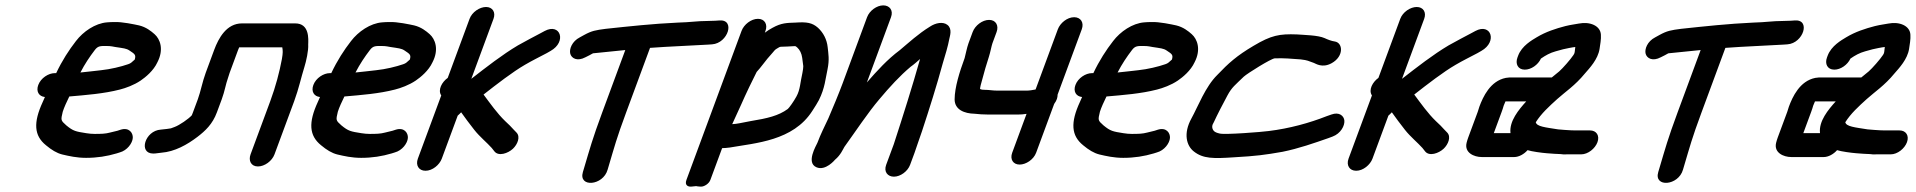

<svg xmlns="http://www.w3.org/2000/svg" viewBox="-20 -579 7125 714"><path d="M279 -309.4C295.3 -341 313.3 -367.8 332.6 -393C344.3 -408.6 353.8 -408 374.9 -408C382.1 -408 390.4 -408 408.3 -404.3C439.8 -399.4 449.8 -399.1 461.7 -391C480.8 -378.2 486.4 -375.4 481.1 -357.5C468.1 -346.1 467.4 -344 456.5 -340.2C430.7 -331.2 390.5 -321.4 356 -317.9C332.1 -315.6 304.4 -311.5 279 -309.4ZM147 -218.2C144.7 -213.2 142.1 -207.3 138.9 -199.8C103.3 -122.7 106.6 -74.6 151 -38.8C171.7 -21.5 190.9 -9.7 211.2 -4.6C236.6 1.4 265.5 8 300 8C341.6 8 378 2.1 413.3 -8.4L425 -12.1C452.9 -19.4 472.6 -46.5 473.8 -66.2C474.9 -84.8 460.1 -106.7 428.1 -96.5L416.8 -92.8C409 -90.9 400.5 -88.8 388.9 -86C372.3 -81.5 356.4 -81 332 -81C322 -81 311.8 -81.9 300.8 -83.7C261.5 -89.9 252.5 -91.3 226.4 -112.9C205.3 -131.7 206 -132.1 213.3 -163.4C218.3 -179.4 228.2 -200.8 237.7 -220.2C299.6 -225.6 366.4 -230.6 425.8 -246C447.4 -251.5 478 -262.4 503.2 -279.5C521.6 -292.1 550.9 -316 565.2 -347.1C590.4 -395.3 575.3 -433.8 554.9 -451.8C541.7 -463.5 523.5 -478.1 497.3 -484.5C480.1 -488.2 433.9 -498.3 405.1 -497C396.3 -497 386.8 -496.7 378.5 -495.9C334 -492.6 289.3 -461.5 262.4 -426.3C236.4 -392.9 211.1 -353.9 188.9 -307H183.5C160.5 -307 131.9 -289 122.3 -263C113.5 -239.4 124.1 -220.6 147 -218.2Z M776.3 -393 744.9 -308C732.5 -274.4 726.1 -238.2 715.7 -210L697.5 -161C695.1 -154.4 693.7 -151 693.3 -150.3C681.4 -136.8 647.4 -113.5 629.7 -107L615.5 -101.7C609.5 -100.5 590 -98 587.2 -98C584.2 -98 580.9 -97.4 578 -97C518.9 -93.2 493.5 -8 550 -8C561.1 -8 566.1 -10 580 -11.1C629.8 -14.8 676.5 -41.2 714.1 -69.9C743.5 -92.4 770.5 -117.5 786.5 -161L804.7 -210C815.9 -240.3 819.6 -266.6 827.5 -288C829.8 -294.3 831 -300.1 833.9 -308L865.3 -393C866.5 -396.2 867.7 -399 869.5 -403H1029.7C1032 -390.1 1032.3 -382.7 1028.3 -359.3C1019.2 -310.7 1005.5 -258.4 985.1 -203L911.8 -5C903.3 18 913.2 40 939.2 40C964 40 991.7 19.8 1000.8 -5L1074.1 -203C1091.2 -249.3 1100.1 -292.5 1112.1 -330.3C1118.5 -350.5 1127.7 -391.6 1126.1 -413.3C1126.7 -433 1131.7 -492 1077.9 -492H879.9C822.9 -492 793.1 -438.4 776.3 -393Z M1302 -309.4C1318.3 -341 1336.3 -367.8 1355.6 -393C1367.3 -408.6 1376.8 -408 1397.9 -408C1405.1 -408 1413.4 -408 1431.3 -404.3C1462.8 -399.4 1472.8 -399.1 1484.7 -391C1503.8 -378.2 1509.4 -375.4 1504.1 -357.5C1491.1 -346.1 1490.4 -344 1479.5 -340.2C1453.7 -331.2 1413.5 -321.4 1379 -317.9C1355.1 -315.6 1327.4 -311.5 1302 -309.4ZM1170 -218.2C1167.7 -213.2 1165.1 -207.3 1161.9 -199.8C1126.3 -122.7 1129.6 -74.6 1174 -38.8C1194.7 -21.5 1213.9 -9.7 1234.2 -4.6C1259.6 1.4 1288.5 8 1323 8C1364.6 8 1401 2.1 1436.3 -8.4L1448 -12.1C1475.9 -19.4 1495.6 -46.5 1496.8 -66.2C1497.9 -84.8 1483.1 -106.7 1451.1 -96.5L1439.8 -92.8C1432 -90.9 1423.5 -88.8 1411.9 -86C1395.3 -81.5 1379.4 -81 1355 -81C1345 -81 1334.8 -81.9 1323.8 -83.7C1284.5 -89.9 1275.5 -91.3 1249.4 -112.9C1228.3 -131.7 1229 -132.1 1236.3 -163.4C1241.3 -179.4 1251.2 -200.8 1260.7 -220.2C1322.6 -225.6 1389.4 -230.6 1448.8 -246C1470.4 -251.5 1501 -262.4 1526.2 -279.5C1544.6 -292.1 1573.9 -316 1588.2 -347.1C1613.4 -395.3 1598.3 -433.8 1577.9 -451.8C1564.7 -463.5 1546.5 -478.1 1520.3 -484.5C1503.1 -488.2 1456.9 -498.3 1428.1 -497C1419.3 -497 1409.8 -496.7 1401.5 -495.9C1357 -492.6 1312.3 -461.5 1285.4 -426.3C1259.4 -392.9 1234.1 -353.9 1211.9 -307H1206.5C1183.5 -307 1154.9 -289 1145.3 -263C1136.5 -239.4 1147.1 -220.6 1170 -218.2Z M1694.9 -161.4C1711.8 -138 1723 -122.3 1743.7 -96.1C1763.9 -70.4 1791 -48.6 1808.6 -28.8L1818.6 -16.1C1834 3.5 1869.1 -8.6 1887.6 -26C1904.6 -42.1 1916.1 -70.2 1900.8 -86L1889.5 -97.7C1882.2 -106.2 1871 -117.4 1858.8 -128.5C1829 -157.1 1802.8 -194.5 1778.2 -227.4C1827.8 -266.2 1886.2 -311.5 1931.9 -337.9C1959.1 -353.9 1984.7 -366.2 2013.4 -381.5L2027.7 -389.7C2088.8 -424.2 2063.4 -494.7 2005.6 -463.8L1990.7 -455.8C1963.7 -441.4 1936.8 -427.6 1905.8 -410.1C1847.9 -375.7 1789.3 -330 1732.7 -285.9L1815.2 -509C1824.2 -533.3 1811.8 -553 1787.5 -553C1764.4 -553 1735.8 -535 1726.2 -509L1645 -289.4C1623.5 -274.1 1607.1 -244.6 1620.9 -224.1L1533.9 11C1524.8 35.8 1537.5 56 1562.3 56C1588.3 56 1614.4 34 1622.9 11L1682.1 -149C1684.5 -150.8 1691.9 -158.1 1694.9 -161.4Z M2613.4 -413.1 2627.9 -414.1C2687.6 -418.2 2715.9 -508.3 2654.4 -502.9L2639.9 -501.9C2630.3 -501.3 2620.4 -501 2610.3 -501C2572.7 -501 2547.7 -496.1 2501.1 -495C2406.6 -490.6 2321.5 -481.3 2232.4 -471.8C2195 -466.9 2180.9 -464.7 2151.6 -448.6L2136.2 -440.1C2107 -425.3 2096 -395.8 2100.8 -378.8C2105.4 -362.7 2125.8 -349.4 2157.2 -366.1L2172.3 -373.7C2193.4 -384.3 2174 -378.9 2209.6 -383.2C2241.1 -386.5 2272.9 -389.8 2305.3 -392.9L2219.2 -160C2182.5 -60.8 2174 -27.8 2151.8 46.8L2147.6 60.8C2130.2 119 2222.8 112.3 2239.6 51.9L2243.1 40.1C2265.7 -35.6 2272.2 -62.9 2308.2 -160L2397.3 -401C2469.1 -406.4 2545.9 -408.9 2613.4 -413.1Z M2702.9 -117.3C2710.3 -133.8 2721.7 -158.5 2736.2 -190.1C2750.6 -223.6 2783.3 -291.5 2793.9 -311.6C2808.3 -326.8 2825.6 -351.4 2833.8 -360.8L2854.7 -384.8C2863.6 -395.1 2860.4 -393.2 2876.7 -402.8C2882.4 -405.9 2879.5 -404.8 2909.2 -406C2942.5 -407.4 2935.7 -409.6 2945 -402.1C2954.4 -393.5 2961 -380.4 2963.2 -363.8L2967.2 -333C2967.2 -327.8 2966.1 -317.6 2963.9 -307.4C2955.6 -271.8 2956 -245.9 2941.8 -220.3C2932.1 -202.2 2913.9 -176.8 2909.5 -173.7C2875.1 -148.5 2834.1 -138.9 2770.9 -128.6C2732.2 -121.4 2723.3 -118.4 2702.9 -117.3ZM2737.6 -464 2532.7 90C2524.9 111.2 2540.3 116 2551.1 114.9L2568.9 113.1C2571.3 113.4 2576.3 115 2585 115H2587.5C2598.2 115 2616.1 105.1 2621.7 90L2665.4 -28.1C2672.4 -28.4 2684.5 -28.8 2693.9 -30.4C2789.9 -47.3 2929.4 -54.9 3000.8 -166.6C3011.3 -183.3 3019.5 -195.3 3025.2 -206.7C3048 -252 3049.7 -287.2 3057.3 -320.8C3064.9 -357.8 3060.5 -378.6 3057.9 -403.7C3054.9 -432.4 3041.5 -457.7 3021.9 -475.7C3000.6 -494.6 2980 -497.9 2938.6 -495C2906.6 -493.8 2886.3 -494.3 2852.7 -475.6C2843.1 -470.4 2834.7 -465.3 2824.1 -457.3L2826.6 -464C2835.5 -488.1 2823.9 -509 2798.7 -509C2773.5 -509 2746.5 -488.1 2737.6 -464Z M3204.4 -515 3113.1 -268C3100.9 -234.9 3075.3 -173 3060.5 -139C3045.7 -107.3 3031.9 -80.6 3019.7 -47.9C3014.6 -36.3 2977.2 25.6 3015.7 42.8C3050 58.2 3085.2 15 3085.2 15C3106.3 -2.6 3114.5 -23.5 3120.1 -32.8C3160.6 -88.7 3207.6 -160.2 3250.3 -210.2C3288.4 -255.7 3326.8 -297.4 3366.3 -330.6C3378.5 -339 3391.2 -350.6 3401.5 -359.6C3372.9 -258 3338.6 -149.5 3303.7 -42.5L3275.4 34C3265.8 60 3281.1 78 3304.2 78C3328.5 78 3355.4 58.3 3364.4 34L3380.7 -10C3384.6 -20.6 3388.2 -31.2 3392.9 -45.6C3396.2 -54.8 3401.9 -71 3408.6 -90.9C3436.1 -174.4 3463.9 -262.2 3485.8 -343.1C3495.5 -375.2 3505 -405.9 3510.3 -434.6C3512.1 -444.6 3522.3 -471.2 3503.4 -486.3C3486.7 -499.6 3458.8 -493.8 3438.3 -480C3394.6 -453.2 3360.5 -421.2 3325.4 -391.9C3281.1 -359.1 3241.1 -315.4 3203.7 -272.4L3293.4 -515C3303.1 -541 3287.8 -559 3264.7 -559C3240.4 -559 3213.4 -539.3 3204.4 -515Z M3641.6 -245C3632.9 -245 3630 -245.6 3624.5 -247.9C3624.5 -253.4 3628.5 -269.7 3632.6 -283C3641.4 -315.2 3646.7 -335.4 3657.3 -367.4C3662.5 -382.9 3667.6 -410.1 3670.6 -418L3686.1 -460C3695 -484.1 3683.4 -505 3658.2 -505C3633 -505 3606 -484.1 3597.1 -460L3581.6 -418C3575.9 -402.7 3570.7 -375.6 3567.2 -362.9C3548.2 -311.2 3530.2 -254.1 3530 -209.3C3530.2 -170.8 3566.7 -156.7 3604.4 -156C3619.9 -154.4 3635.1 -153 3656.6 -153H3764.6C3776.7 -153 3785.8 -153.9 3797.5 -155.6L3744.1 -11C3735.1 13.3 3747.5 33 3771.8 33C3794.8 33 3823.4 15 3833.1 -11L3900.2 -192.5C3910.2 -206.2 3912.9 -216.3 3913 -227.2L4002.8 -470C4012 -494.8 3999.2 -515 3974.4 -515C3948.4 -515 3922.3 -493 3913.8 -470L3831.1 -246.3C3820.3 -244.1 3807.9 -242 3797.5 -242H3689.5C3670.5 -242 3658.7 -245 3641.6 -245Z M4136 -309.4C4152.3 -341 4170.3 -367.8 4189.6 -393C4201.3 -408.6 4210.8 -408 4231.9 -408C4239.1 -408 4247.4 -408 4265.3 -404.3C4296.8 -399.4 4306.8 -399.1 4318.7 -391C4337.8 -378.2 4343.4 -375.4 4338.1 -357.5C4325.1 -346.1 4324.4 -344 4313.5 -340.2C4287.7 -331.2 4247.5 -321.4 4213 -317.9C4189.1 -315.6 4161.4 -311.5 4136 -309.4ZM4004 -218.2C4001.7 -213.2 3999.1 -207.3 3995.9 -199.8C3960.3 -122.7 3963.6 -74.6 4008 -38.8C4028.7 -21.5 4047.9 -9.7 4068.2 -4.6C4093.6 1.4 4122.5 8 4157 8C4198.6 8 4235 2.1 4270.3 -8.4L4282 -12.1C4309.9 -19.4 4329.6 -46.5 4330.8 -66.2C4331.9 -84.8 4317.1 -106.7 4285.1 -96.5L4273.8 -92.8C4266 -90.9 4257.5 -88.8 4245.9 -86C4229.3 -81.5 4213.4 -81 4189 -81C4179 -81 4168.8 -81.9 4157.8 -83.7C4118.5 -89.9 4109.5 -91.3 4083.4 -112.9C4062.3 -131.7 4063 -132.1 4070.3 -163.4C4075.3 -179.4 4085.2 -200.8 4094.7 -220.2C4156.6 -225.6 4223.4 -230.6 4282.8 -246C4304.4 -251.5 4335 -262.4 4360.2 -279.5C4378.6 -292.1 4407.9 -316 4422.2 -347.1C4447.4 -395.3 4432.3 -433.8 4411.9 -451.8C4398.7 -463.5 4380.5 -478.1 4354.3 -484.5C4337.1 -488.2 4290.9 -498.3 4262.1 -497C4253.3 -497 4243.8 -496.7 4235.5 -495.9C4191 -492.6 4146.3 -461.5 4119.4 -426.3C4093.4 -392.9 4068.1 -353.9 4045.9 -307H4040.5C4017.5 -307 3988.9 -289 3979.3 -263C3970.5 -239.4 3981.1 -220.6 4004 -218.2Z M4943.2 -424.8C4931.7 -426.3 4916.9 -432.1 4905.8 -437.3C4881.2 -448.3 4830.2 -448.8 4803.2 -451C4737.8 -453.5 4707.5 -447.8 4642.1 -408.9C4578.7 -371.5 4548.1 -343.7 4506.7 -300.2C4462.4 -256.7 4435 -182.7 4410.6 -138.5C4379.6 -82.2 4392.3 -36.8 4419.8 -15.6C4454 11.3 4491.8 11.2 4569.4 5.9C4652 1.3 4683.5 -3 4749.3 -14.5C4809.8 -26.7 4867.5 -47.1 4918.6 -64.9L4935.1 -71C4966.5 -82.6 4980.9 -112 4979.4 -130.3C4977.9 -148 4960.4 -163.9 4931 -153.1L4914.2 -147.2C4913.8 -147.1 4913.2 -146.9 4912.8 -146.7C4849.5 -121.7 4775.1 -101.2 4698.5 -91.8C4673.6 -88.2 4535.3 -77.4 4515.8 -82.4C4504.6 -84.9 4498.8 -87.8 4495.4 -90.8C4489 -96.5 4484.2 -108.4 4492 -120.9C4492.6 -121.9 4493.5 -123.6 4494.1 -124.9C4504.8 -148.5 4530.1 -197.7 4544.4 -223.8C4561.2 -255.2 4573.5 -262.8 4605.3 -293.9C4619.8 -307 4706 -360.6 4720.2 -362C4755 -363.4 4781.7 -360.6 4817.1 -358.1C4845.9 -354.5 4842.3 -352.9 4866 -345C4872.1 -343 4896.7 -324.6 4931.9 -343.9C4978.8 -369.8 4974.3 -420.7 4943.2 -424.8Z M5155.9 -161.4C5172.8 -138 5184 -122.3 5204.7 -96.1C5224.9 -70.4 5252 -48.6 5269.6 -28.8L5279.6 -16.1C5295 3.5 5330.1 -8.6 5348.6 -26C5365.6 -42.1 5377.1 -70.2 5361.8 -86L5350.5 -97.7C5343.2 -106.2 5332 -117.4 5319.8 -128.5C5290 -157.1 5263.8 -194.5 5239.2 -227.4C5288.8 -266.2 5347.2 -311.5 5392.9 -337.9C5420.1 -353.9 5445.7 -366.2 5474.4 -381.5L5488.7 -389.7C5549.8 -424.2 5524.4 -494.7 5466.6 -463.8L5451.7 -455.8C5424.7 -441.4 5397.8 -427.6 5366.8 -410.1C5308.9 -375.7 5250.3 -330 5193.7 -285.9L5276.2 -509C5285.2 -533.3 5272.8 -553 5248.5 -553C5225.4 -553 5196.8 -535 5187.2 -509L5106 -289.4C5084.5 -274.1 5068.1 -244.6 5081.9 -224.1L4994.9 11C4985.8 35.8 4998.5 56 5023.3 56C5049.3 56 5075.4 34 5083.9 11L5143.1 -149C5145.5 -150.8 5152.9 -158.1 5155.9 -161.4Z M5475.3 -163 5440.1 -68C5437.6 -61.1 5435.5 -54.4 5433.9 -47.9C5424.9 -11 5461.8 5 5490.2 5H5611.2C5628.2 5 5647.7 -5.7 5660.6 -20.6C5676.3 -15.5 5714.7 -10.4 5732.6 -9.1L5759.8 -7.1C5767.8 -6.4 5775.7 -6.1 5783.2 -6C5790.3 -4.9 5797.2 -4.2 5808.1 -5H5859.8C5885.9 -5 5912 -27 5920.5 -50C5929.5 -74.3 5917.1 -94 5892.8 -94H5837.8C5826.9 -94 5817.1 -94.6 5798.3 -95.9L5774 -97.9C5726.6 -105.5 5694.7 -108.2 5691.2 -124.4C5711.7 -156.9 5740.3 -182.9 5771 -210.7C5800.3 -237.1 5837.3 -261 5873.6 -305.4C5891.4 -325.8 5922.3 -358.2 5928.4 -397.3C5930.4 -411.1 5934.7 -433.9 5933.3 -450C5931.6 -483.9 5891.6 -499.4 5851.4 -491.4C5836.5 -488.4 5823.7 -487.5 5801.6 -482.1C5765.7 -472.8 5728.9 -461 5694.5 -440.3C5677.3 -429.9 5639.1 -408.6 5625.6 -372L5623 -365C5614.4 -342 5624.3 -320 5650.3 -320C5673.9 -320 5699.3 -337.6 5710.4 -361.2C5727.8 -373.2 5744.2 -382.4 5764.9 -388.1L5792.9 -395.8C5799.8 -397.3 5808.6 -399.2 5815 -400.5C5824.4 -402.1 5833.1 -404 5838.1 -404.2C5835.3 -384.6 5837.3 -383.7 5831.5 -374.7C5821 -358.7 5791.3 -324.8 5778.3 -313.5C5769 -305.6 5762.4 -300.7 5750.8 -291H5604.6C5596.4 -291 5587.7 -291 5579.8 -289.4C5521.7 -277.9 5494.8 -218.6 5481.3 -182C5479.1 -176.1 5478.9 -172.9 5475.3 -163ZM5597.1 -84H5535.1L5564.3 -163C5567.5 -171.8 5569.7 -178.3 5571.9 -186.3C5573 -189.3 5575.9 -196.5 5578.5 -202H5655.7C5627.6 -170.9 5592.1 -128.6 5597.1 -84Z M6612.4 -413.1 6626.9 -414.1C6686.6 -418.2 6714.9 -508.3 6653.4 -502.9L6638.9 -501.9C6629.3 -501.3 6619.4 -501 6609.3 -501C6571.7 -501 6546.7 -496.1 6500.1 -495C6405.6 -490.6 6320.5 -481.3 6231.4 -471.8C6194 -466.9 6179.9 -464.7 6150.6 -448.6L6135.2 -440.1C6106 -425.3 6095 -395.8 6099.8 -378.8C6104.4 -362.7 6124.8 -349.4 6156.2 -366.1L6171.3 -373.7C6192.4 -384.3 6173 -378.9 6208.6 -383.2C6240.1 -386.5 6271.9 -389.8 6304.3 -392.9L6218.2 -160C6181.5 -60.8 6173 -27.8 6150.8 46.8L6146.6 60.8C6129.2 119 6221.8 112.3 6238.6 51.9L6242.1 40.1C6264.7 -35.6 6271.2 -62.9 6307.2 -160L6396.3 -401C6468.1 -406.4 6544.9 -408.9 6612.4 -413.1Z M6626.3 -163 6591.1 -68C6588.6 -61.1 6586.5 -54.4 6584.9 -47.9C6575.9 -11 6612.8 5 6641.2 5H6762.2C6779.2 5 6798.7 -5.7 6811.6 -20.6C6827.3 -15.5 6865.7 -10.4 6883.6 -9.1L6910.8 -7.1C6918.8 -6.4 6926.7 -6.1 6934.2 -6C6941.3 -4.9 6948.2 -4.2 6959.1 -5H7010.8C7036.9 -5 7063 -27 7071.5 -50C7080.5 -74.3 7068.1 -94 7043.8 -94H6988.8C6977.9 -94 6968.1 -94.6 6949.3 -95.9L6925 -97.9C6877.6 -105.5 6845.7 -108.2 6842.2 -124.4C6862.7 -156.9 6891.3 -182.9 6922 -210.7C6951.3 -237.1 6988.3 -261 7024.6 -305.4C7042.4 -325.8 7073.3 -358.2 7079.4 -397.3C7081.4 -411.1 7085.7 -433.9 7084.3 -450C7082.6 -483.9 7042.6 -499.4 7002.4 -491.4C6987.5 -488.4 6974.7 -487.5 6952.6 -482.1C6916.7 -472.8 6879.9 -461 6845.5 -440.3C6828.3 -429.9 6790.1 -408.6 6776.6 -372L6774 -365C6765.4 -342 6775.3 -320 6801.3 -320C6824.9 -320 6850.3 -337.6 6861.4 -361.2C6878.8 -373.2 6895.2 -382.4 6915.9 -388.1L6943.9 -395.8C6950.8 -397.3 6959.6 -399.2 6966 -400.5C6975.4 -402.1 6984.1 -404 6989.1 -404.2C6986.3 -384.6 6988.3 -383.7 6982.5 -374.7C6972 -358.7 6942.3 -324.8 6929.3 -313.5C6920 -305.6 6913.4 -300.7 6901.8 -291H6755.6C6747.4 -291 6738.7 -291 6730.8 -289.4C6672.7 -277.9 6645.8 -218.6 6632.3 -182C6630.1 -176.1 6629.9 -172.9 6626.3 -163ZM6748.1 -84H6686.1L6715.3 -163C6718.5 -171.8 6720.7 -178.3 6722.9 -186.3C6724 -189.3 6726.9 -196.5 6729.5 -202H6806.7C6778.6 -170.9 6743.1 -128.6 6748.1 -84Z"/></svg>

Font: Just Breathe
Style: BdObl7
Weight: 400
Foundry: Cannot Into Space Fonts
Version: Version 0.72